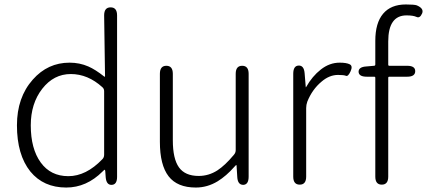

<svg xmlns="http://www.w3.org/2000/svg" viewBox="-20 -828 1915 861"><path d="M277 13Q175 13 116 -59Q56 -134 56 -266Q56 -391 127 -471Q194 -547 292 -547Q337 -547 376 -530Q408 -516 447 -485Q451 -482 451 -487L447 -759Q447 -795 476 -795Q505 -795 505 -759V-35Q505 0 481 1Q457 2 454 -33L452 -61Q451 -67 449.5 -67Q448 -67 440 -59Q368 13 277 13ZM439 -114Q447 -122 447 -134V-419Q447 -430 439 -437Q374 -496 297.5 -496Q221 -496 169.5 -430Q118 -364 118 -266Q118 -161 162.5 -99.5Q207 -38 286.5 -38Q366 -38 439 -114Z M858 13Q775 13 736 -37.5Q697 -88 697 -192V-497Q697 -533 726 -533Q755 -533 755 -497V-199Q755 -116 782.5 -77.5Q810 -39 871 -39Q916 -39 955 -64Q990 -87 1029 -134Q1037 -143 1037 -155V-497Q1037 -533 1066 -533Q1095 -533 1095 -497V-36Q1095 0 1071 1Q1046 1 1044 -34L1041 -83Q1041 -88 1039.5 -88Q1038 -88 1031 -80Q995 -39 956 -15Q910 13 858 13Z M1324 0Q1295 0 1295 -36V-497Q1295 -533 1319 -534Q1343 -535 1346 -500L1351 -439Q1351 -434 1353 -438Q1380 -486 1419 -516.5Q1458 -547 1503 -547Q1534 -547 1548.5 -539.5Q1563 -532 1552 -508Q1541 -484 1531.5 -488Q1522 -492 1496 -492Q1457 -492 1422 -462Q1380 -427 1358 -372Q1353 -358 1353 -343V-36Q1353 0 1324 0Z M1692 0Q1663 0 1663 -36V-479Q1663 -484 1658 -484H1625Q1589 -484 1588 -506Q1588 -528 1623 -530L1657 -533Q1663 -533 1663 -539V-645Q1663 -725 1698 -766.5Q1733 -808 1800 -808Q1838 -808 1849 -804Q1882 -790 1873 -768Q1863 -745 1848 -752Q1833 -759 1803 -759Q1721 -759 1721 -642V-538Q1721 -533 1726 -533H1806Q1842 -533 1842 -509Q1842 -484 1806 -484H1726Q1721 -484 1721 -479V-36Q1721 0 1692 0Z"/></svg>

Font: Resource Han Rounded JP Light
Style: Regular
Weight: 300
Designer: Cyano Hao (round all glyphs); Ryoko NISHIZUKA 西塚涼子 (kana, bopomofo & ideographs); Paul D. Hunt (Latin, Greek & Cyrillic)
Foundry: Cyano Hao
Version: 0.990